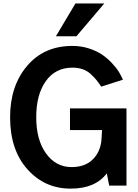

<svg xmlns="http://www.w3.org/2000/svg" viewBox="-20 -1068 797 1105"><path d="M38.1 -393.6Q38.1 -573.2 135.7 -688.5Q233.4 -803.7 396.5 -803.7Q447.3 -803.7 492.2 -789.1Q537.1 -774.4 567.9 -753.4Q598.6 -732.4 624.5 -704.6Q650.4 -676.8 664.1 -654.3Q677.7 -631.8 687.5 -609.4L562.5 -569.3Q546.9 -592.8 535.2 -607.4Q523.4 -622.1 502.9 -641.1Q482.4 -660.2 456.1 -669.4Q429.7 -678.7 397.5 -678.7Q298.8 -678.7 243.7 -601.1Q188.5 -523.4 188.5 -393.6Q188.5 -262.7 245.1 -184.6Q301.8 -106.4 391.6 -106.4Q467.8 -106.4 511.7 -148.4Q555.7 -190.4 563.5 -257.8Q567.4 -312.5 567.4 -319.3H382.8V-444.3H708V0H608.4L594.7 -70.3Q528.3 17.6 386.7 17.6Q237.3 17.6 137.7 -93.8Q38.1 -205.1 38.1 -393.6ZM301.8 -859.4 414.1 -1047.9H580.1L419.9 -859.4Z"/></svg>

Font: Gothic A1 ExtraBold
Style: Regular
Weight: 800
Designer: HanYang I&C Co.,Ltd.
Foundry: HanYang I&C Co.,Ltd.
Version: Version 2.50